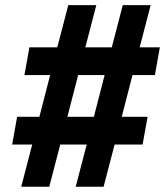

<svg xmlns="http://www.w3.org/2000/svg" viewBox="-20 -713 630 733"><path d="M269 0H375.5L417.5 -161.1H524.4L543.5 -267.1H444.8L485.8 -426.3H571.3L590.3 -532.2H513.2L555.2 -693.4H448.7L406.7 -532.2H305.7L347.7 -693.4H240.7L198.7 -532.2H92.3L73.2 -426.3H171.4L130.4 -267.1H45.4L26.4 -161.1H103L61 0H168L210 -161.1H311ZM237.3 -267.1 278.3 -426.3H379.4L338.4 -267.1Z"/></svg>

Font: Cascadia Code SemiBold
Style: Italic
Weight: 600
Italic angle: -10°
Monospace: yes
Designer: Aaron Bell
Foundry: Saja Typeworks
Version: Version 2404.023